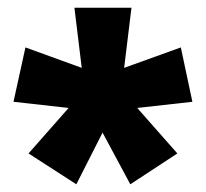

<svg xmlns="http://www.w3.org/2000/svg" viewBox="-20 -782 534 498"><path d="M321 -762H173L192 -606L46 -659L15 -518L158 -502L54 -384L178 -304L246 -438L318 -304L440 -384L336 -502L479 -518L449 -659L302 -606Z"/></svg>

Font: Noto Sans Khmer Condensed Black
Style: Regular
Weight: 900
Width: 3
Designer: Danh Hong and the Monotype Design Team
Foundry: Monotype Imaging Inc.
Version: Version 2.004